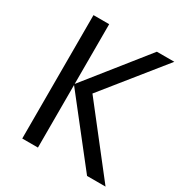

<svg xmlns="http://www.w3.org/2000/svg" viewBox="-167 -838 913 962"><g transform="rotate(30 289.5 -357.0)"><path d="M579.1 0H472.2L188 -361.8V0H97.2V-713.9H188V-368.2L463.9 -713.9H564.9L289.1 -371.1Z"/></g></svg>

Font: Droid Sans
Style: Regular
Weight: 400
Foundry: Ascender Corporation
Version: Version 1.00 build 114